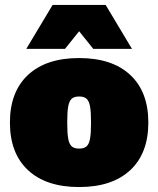

<svg xmlns="http://www.w3.org/2000/svg" viewBox="-20 -744 638 774"><path d="M578 -250Q578 -126 505 -58Q432 10 299 10Q166 10 93 -58Q20 -126 20 -250Q20 -374 93 -442Q166 -510 299 -510Q432 -510 505 -442Q578 -374 578 -250ZM251 -250Q251 -207 255 -185Q259 -163 269 -154Q279 -145 299 -145Q319 -145 329 -154Q339 -163 343 -185Q347 -207 347 -250Q347 -293 343 -315Q339 -337 329 -346Q319 -355 299 -355Q279 -355 269 -346Q259 -337 255 -315Q251 -293 251 -250ZM356 -547 299 -618 242 -547H86L192 -724H406L512 -547Z"/></svg>

Font: Work Sans Black
Style: Regular
Weight: 900
Designer: Wei Huang
Foundry: Wei Huang
Version: Version 1.500